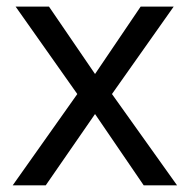

<svg xmlns="http://www.w3.org/2000/svg" viewBox="-20 -556 569 576"><path d="M211.9 -273.9 26.9 -536.1H127L265.1 -334L401.9 -536.1H501L315.9 -273.9L511.2 0H411.1L265.1 -213.9L117.2 0H18.1Z"/></svg>

Font: NotoPenekeko
Style: Regular
Weight: 400
Designer: Monotype Design team
Foundry: Monotype Imaging Inc.
Version: Version 1.04